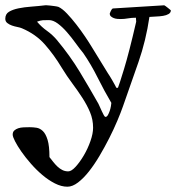

<svg xmlns="http://www.w3.org/2000/svg" viewBox="-24 -435 666 726"><path d="M24 74Q24 64 30 58.5Q36 53 45 50Q54 47 65.5 46.5Q77 46 88 46Q101 46 114 48Q127 50 138 60.5Q149 71 156 94Q163 117 163 159Q170 168 177.5 177.5Q185 187 193.5 195Q202 203 212 208Q222 213 234 213Q246 213 262 195.5Q278 178 293 152.5Q308 127 318 98.5Q328 70 328 48Q328 17 316.5 -10.5Q305 -38 287.5 -65Q270 -92 249.5 -119.5Q229 -147 210 -178Q180 -228 145.5 -267Q111 -306 59 -328Q52 -331 41.5 -333Q31 -335 21 -338.5Q11 -342 3.5 -348Q-4 -354 -4 -364Q-4 -382 10 -390.5Q24 -399 46 -403.5Q68 -408 95 -410Q122 -412 147 -415Q148 -415 153 -415Q158 -415 165.5 -414Q173 -413 181.5 -412Q190 -411 197 -409Q212 -402 229.5 -383.5Q247 -365 264.5 -342.5Q282 -320 297.5 -297Q313 -274 322 -259L384 -158Q387 -154 391.5 -146.5Q396 -139 401 -130.5Q406 -122 410 -114.5Q414 -107 416 -103H422Q426 -112 445 -174Q464 -236 491 -353Q491 -354 490.5 -360Q490 -366 490 -368Q474 -368 460 -365.5Q446 -363 433 -363Q428 -363 420.5 -363.5Q413 -364 406.5 -366.5Q400 -369 395.5 -373Q391 -377 391 -384Q391 -385 395 -393.5Q399 -402 403 -403L597 -415Q598 -415 602 -412Q606 -409 610.5 -405.5Q615 -402 618.5 -399Q622 -396 622 -396Q622 -387 613.5 -382Q605 -377 592.5 -375Q580 -373 566 -372.5Q552 -372 541 -371Q528 -282 499.5 -200Q471 -118 441 -33Q433 -10 419.5 22Q406 54 389 87.5Q372 121 352.5 154Q333 187 312.5 213Q292 239 271 255Q250 271 231 271Q208 271 183.5 258.5Q159 246 136 226.5Q113 207 92.5 183.5Q72 160 57 138.5Q42 117 33 99.5Q24 82 24 74ZM116 -353Q133 -333 153.5 -318.5Q174 -304 191 -284Q241 -224 277.5 -163.5Q314 -103 348 -43Q350 -39 353.5 -31Q357 -23 361 -14.5Q365 -6 368.5 0.5Q372 7 375 7Q380 7 384 0Q388 -7 391 -16Q394 -25 395.5 -34Q397 -43 397 -46Q371 -90 345.5 -141Q320 -192 291 -234Q277 -251 261.5 -272.5Q246 -294 229 -313.5Q212 -333 194.5 -346Q177 -359 161 -359Q147 -359 138 -358.5Q129 -358 116 -353Z"/></svg>

Font: Miltonian
Style: Regular
Weight: 400
Designer: Pablo Impallari
Foundry: Pablo Impallari
Version: Version 1.008